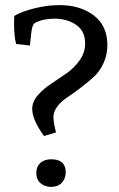

<svg xmlns="http://www.w3.org/2000/svg" viewBox="-20 -722 464 751"><path d="M199 -204 152 -190Q106 -254 106 -296Q106 -324 127.5 -349Q149 -374 179.5 -394Q210 -414 240 -435Q270 -456 291.5 -486Q313 -516 313 -552Q313 -601 277.5 -625Q242 -649 194 -649Q148 -649 118 -633Q110 -629 106 -614Q102 -599 97 -544L43 -550Q35 -581 35 -628Q35 -650 36 -660Q65 -677 115 -689.5Q165 -702 212 -702Q294 -702 347 -661.5Q400 -621 400 -546Q400 -507 384.5 -474Q369 -441 345.5 -420Q322 -399 294.5 -378Q267 -357 243.5 -341.5Q220 -326 204.5 -306Q189 -286 189 -264Q189 -244 199 -204ZM180 9Q155 9 138.5 -5.5Q122 -20 122 -45Q122 -70 137.5 -84.5Q153 -99 181 -99Q237 -99 237 -48Q237 -23 221.5 -7Q206 9 180 9Z"/></svg>

Font: Poly
Style: Regular
Weight: 400
Designer: Jos Nicols Silva Schwarzenberg
Foundry: Jose Nicolas Silva Schwarzenberg
Version: Version 1.001